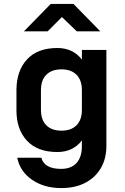

<svg xmlns="http://www.w3.org/2000/svg" viewBox="-20 -805 640 980"><path d="M293 155Q205 155 143.5 112.5Q82 70 68 0H191Q206 57 292 57Q343 57 370.5 27Q398 -3 398 -60V-88Q352 -29 273 -29Q171 -29 117.5 -87Q64 -145 64 -241V-348Q65 -445 118.5 -502.5Q172 -560 273 -560Q352 -560 398 -501V-550H523V-60Q523 5 494.5 53.5Q466 102 414.5 128.5Q363 155 293 155ZM189 -245Q189 -193 216.5 -165.5Q244 -138 294 -138Q343 -138 370.5 -165.5Q398 -193 398 -245V-344Q398 -396 370.5 -423.5Q343 -451 294 -451Q244 -451 216.5 -423.5Q189 -396 189 -344ZM102 -645 239 -785H355L492 -645H372L296 -718L223 -645Z"/></svg>

Font: Tiny
Style: Bold
Weight: 700
Monospace: yes
Designer: Philipp Nurullin, Konstantin Bulenkov
Foundry: JetBrains
Version: Version 2.251; ttfautohint (v1.8.4.7-5d5b)